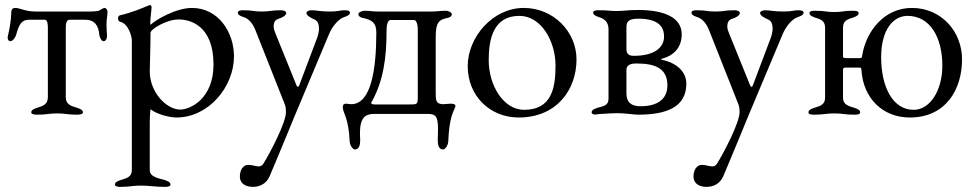

<svg xmlns="http://www.w3.org/2000/svg" viewBox="-20 -445 3813 750"><path d="M10 -299C10 -290 14 -284 20 -284C30 -284 40 -298 43 -309C55 -352 65 -368 95 -368H155C166 -368 167 -348 167 -336V-65C167 -36 145 -30 125 -24C114 -20 102 -16 102 -6C102 2 118 3 125 3C164 3 168 -2 203 -2C238 -2 242 3 281 3C288 3 304 2 304 -6C304 -16 292 -20 281 -24C261 -30 237 -36 237 -64V-336C237 -349 238 -368 252 -368H312C350 -368 365 -345 368 -309C369 -301 375 -284 385 -284C394 -284 399 -297 398 -306C397 -320 396 -336 396 -352C396 -369 400 -385 400 -399C400 -408 393 -414 389 -414C386 -414 376 -410 370 -405C365 -401 344 -400 327 -400H121C97 -400 86 -403 71 -407C55 -411 50 -414 39 -414C28 -414 24 -406 24 -396C24 -371 17 -329 12 -310C11 -306 10 -302 10 -299Z M450 285C489 285 495 280 530 280C565 280 585 285 624 285C632 285 646 284 646 276C646 266 634 262 623 258C603 252 565 247 565 220V33C565 27 566 -18 569 -18C589 0 641 14 669 14C795 14 894 -106 894 -225C894 -319 833 -414 730 -414C667 -414 587 -367 568 -348C567 -349 567 -353 567 -357C567 -373 572 -405 572 -417C572 -424 569 -425 564 -425C532 -412 499 -397 448 -385C444 -384 441 -379 441 -373C441 -367 444 -361 449 -360C482 -353 495 -302 495 -287V220C495 247 472 252 452 258C441 262 429 266 429 276C429 284 443 285 450 285ZM684 -17C630 -17 565 -85 565 -166C565 -190 568 -259 568 -317C568 -331 630 -369 678 -369C721 -369 814 -347 814 -193C814 -59 723 -17 684 -17Z M968 285C997 285 1021 271 1033 244C1074 148 1125 22 1129 13L1265 -311C1278 -343 1304 -372 1324 -378C1335 -382 1347 -386 1347 -396C1347 -404 1334 -405 1327 -405C1305 -405 1305 -400 1268 -400C1231 -400 1215 -405 1197 -405C1190 -405 1177 -402 1177 -394C1177 -384 1195 -375 1206 -370C1218 -365 1226 -357 1226 -332C1226 -322 1222 -304 1218 -295L1149 -112C1148 -109 1146 -106 1144 -106C1141 -106 1139 -109 1138 -112L1057 -312C1054 -319 1049 -332 1049 -340C1049 -359 1055 -368 1069 -372C1080 -375 1098 -384 1098 -394C1098 -402 1086 -405 1078 -405C1038 -405 1037 -400 1002 -400C967 -400 969 -405 929 -405C922 -405 909 -404 909 -396C909 -386 921 -382 932 -378C952 -372 967 -353 977 -329L1093 -36C1096 -28 1097 -18 1097 -7C1097 35 1033 156 1009 194C1004 202 998 205 990 205C979 205 965 199 950 199C929 199 917 220 917 244C917 274 942 285 968 285Z M1366 139C1383 139 1387 121 1387 103C1387 93 1386 85 1386 76C1386 13 1408 0 1442 0H1649C1680 0 1691 6 1691 60C1691 73 1690 88 1690 103C1690 121 1694 139 1711 139C1718 139 1730 124 1731 108C1735 14 1750 -6 1758 -26C1759 -28 1759 -30 1759 -31C1759 -38 1751 -40 1741 -40C1731 -40 1718 -38 1712 -38C1683 -38 1682 -53 1682 -80V-300C1682 -359 1695 -368 1728 -375C1734 -376 1745 -380 1745 -390C1745 -398 1727 -403 1723 -403C1698 -403 1688 -400 1665 -400H1456C1433 -400 1427 -403 1402 -403C1398 -403 1380 -398 1380 -390C1380 -380 1391 -376 1397 -375C1430 -368 1450 -358 1450 -319C1450 -175 1430 -38 1352 -38C1347 -38 1339 -40 1332 -40C1325 -40 1319 -38 1319 -26C1319 -4 1342 14 1346 108C1347 124 1359 139 1366 139ZM1444 -37C1433 -37 1430 -40 1430 -43C1430 -46 1433 -49 1433 -49C1477 -129 1490 -218 1490 -323C1490 -334 1490 -367 1507 -367H1596C1612 -367 1612 -334 1612 -323V-64C1612 -37 1608 -37 1581 -37Z M2006 14C2156 14 2232 -96 2232 -213C2232 -321 2142 -414 2026 -414C1903 -414 1807 -298 1807 -187C1807 -70 1894 14 2006 14ZM2027 -16C1947 -16 1889 -111 1889 -210C1889 -294 1908 -383 2009 -383C2094 -383 2150 -284 2150 -189C2150 -101 2135 -16 2027 -16Z M2391 -3C2421 -3 2458 3 2472 3C2579 3 2661 -24 2661 -118C2661 -176 2605 -204 2567 -211C2559 -213 2561 -214 2567 -216C2609 -227 2643 -257 2643 -311C2643 -377 2574 -406 2473 -406C2432 -406 2416 -402 2389 -402C2358 -402 2359 -405 2320 -405C2319 -405 2318 -405 2317 -405C2310 -405 2297 -404 2297 -396C2297 -386 2309 -382 2320 -378C2340 -372 2357 -360 2357 -330V-59C2357 -31 2334 -30 2314 -24C2303 -20 2291 -16 2291 -6C2291 3 2306 3 2314 3C2282 3 2346 -2 2391 -3ZM2466 -197C2536 -197 2587 -180 2587 -112C2587 -57 2548 -30 2482 -30C2445 -30 2427 -46 2427 -80V-172C2427 -192 2445 -197 2466 -197ZM2473 -372C2553 -372 2574 -340 2574 -302C2574 -262 2540 -227 2456 -227C2448 -227 2427 -227 2427 -252V-339C2427 -360 2435 -372 2473 -372Z M2740 285C2769 285 2793 271 2805 244C2846 148 2897 22 2901 13L3037 -311C3050 -343 3076 -372 3096 -378C3107 -382 3119 -386 3119 -396C3119 -404 3106 -405 3099 -405C3077 -405 3077 -400 3040 -400C3003 -400 2987 -405 2969 -405C2962 -405 2949 -402 2949 -394C2949 -384 2967 -375 2978 -370C2990 -365 2998 -357 2998 -332C2998 -322 2994 -304 2990 -295L2921 -112C2920 -109 2918 -106 2916 -106C2913 -106 2911 -109 2910 -112L2829 -312C2826 -319 2821 -332 2821 -340C2821 -359 2827 -368 2841 -372C2852 -375 2870 -384 2870 -394C2870 -402 2858 -405 2850 -405C2810 -405 2809 -400 2774 -400C2739 -400 2741 -405 2701 -405C2694 -405 2681 -404 2681 -396C2681 -386 2693 -382 2704 -378C2724 -372 2739 -353 2749 -329L2865 -36C2868 -28 2869 -18 2869 -7C2869 35 2805 156 2781 194C2776 202 2770 205 2762 205C2751 205 2737 199 2722 199C2701 199 2689 220 2689 244C2689 274 2714 285 2740 285Z M3138 -6C3138 3 3153 3 3161 3C3200 3 3204 -2 3239 -2C3274 -2 3278 3 3317 3C3325 3 3340 3 3340 -6C3340 -16 3328 -20 3317 -24C3297 -30 3273 -35 3273 -63V-172C3273 -177 3275 -181 3281 -181H3340C3343 -181 3345 -176 3345 -171C3352 -62 3427 14 3534 14C3675 14 3738 -96 3738 -213C3738 -321 3658 -414 3542 -414C3435 -414 3364 -325 3348 -229C3347 -222 3347 -218 3339 -218H3283C3280 -218 3273 -219 3273 -224V-337C3273 -364 3291 -370 3311 -376C3322 -380 3334 -384 3334 -394C3334 -403 3319 -403 3311 -403C3272 -403 3274 -398 3239 -398C3204 -398 3204 -403 3165 -403C3157 -403 3142 -403 3142 -394C3142 -384 3154 -380 3165 -376C3185 -370 3203 -364 3203 -337V-63C3203 -35 3181 -30 3161 -24C3150 -20 3138 -16 3138 -6ZM3422 -221C3422 -332 3471 -383 3525 -383C3613 -383 3661 -299 3661 -189C3661 -90 3612 -16 3549 -16C3466 -16 3422 -108 3422 -221Z"/></svg>

Font: EB Garamond
Style: Regular
Weight: 400
Designer: Georg Duffner and Octavio Pardo
Foundry: Georg Duffner
Version: Version 1.000;PS 001.000;hotconv 1.0.88;makeotf.lib2.5.64775